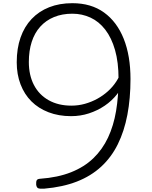

<svg xmlns="http://www.w3.org/2000/svg" viewBox="-20 -1170 957 1205"><path d="M434 -1150Q552 -1150 633 -1091.5Q714 -1033 756.5 -926.5Q799 -820 799 -674Q799 -553 779.5 -450Q760 -347 719.5 -265Q679 -183 615 -124Q551 -65 462.5 -30.5Q374 4 258 14Q227 16 218 10.5Q209 5 207 -12Q206 -30 210.5 -38.5Q215 -47 231 -48Q343 -56 426 -89Q509 -122 566 -177Q623 -232 658 -306.5Q693 -381 708.5 -473.5Q724 -566 724 -675Q724 -779 702 -856Q680 -933 640.5 -984Q601 -1035 548 -1059.5Q495 -1084 434 -1084Q370 -1084 319 -1063Q268 -1042 232.5 -1002.5Q197 -963 179 -907Q161 -851 161 -781Q161 -698 193 -636.5Q225 -575 285.5 -541Q346 -507 428 -507Q472 -507 513 -518.5Q554 -530 590.5 -550Q627 -570 657.5 -597.5Q688 -625 709.5 -658Q731 -691 744 -728L764 -670Q748 -621 715 -579Q682 -537 637 -506.5Q592 -476 538.5 -458.5Q485 -441 426 -441Q348 -441 284.5 -465.5Q221 -490 177 -534Q133 -578 109 -640.5Q85 -703 85 -779Q85 -866 109 -934.5Q133 -1003 178.5 -1051Q224 -1099 288.5 -1124.5Q353 -1150 434 -1150Z"/></svg>

Font: Playwrite BR Light
Style: Regular
Weight: 300
Version: Version 1.003